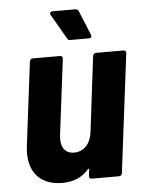

<svg xmlns="http://www.w3.org/2000/svg" viewBox="-52 -741 587 790"><g transform="rotate(-5 242.0 -346.5)"><path d="M344 -590 302 -692C300 -697 294 -700 289 -700H195C185 -700 181 -693 186 -685L245 -583C248 -577 252 -576 258 -576H335C343 -576 347 -582 344 -590ZM345 -502 307 -190C301 -143 273 -113 233 -113C194 -113 176 -142 181 -188L220 -502C221 -509 216 -514 210 -514H97C90 -514 85 -509 84 -502L41 -155C28 -43 90 7 173 7C218 7 255 -7 282 -39C286 -43 288 -42 288 -38L285 -12C284 -5 288 0 295 0H408C415 0 421 -5 421 -12L482 -502C483 -509 478 -514 471 -514H358C351 -514 346 -509 345 -502Z"/></g></svg>

Font: Barlow Semi Condensed
Style: Bold Italic
Weight: 700
Width: 4
Italic angle: -7°
Designer: Jeremy Tribby
Foundry: Tribby Type
Version: Version 1.422;hotconv 1.0.109;makeotfexe 2.5.65596